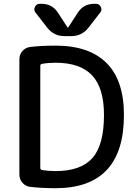

<svg xmlns="http://www.w3.org/2000/svg" viewBox="-20 -980 709 1010"><path d="M192 -634V-96Q192 -88 200 -86Q234 -80 272 -80Q405 -80 466 -148.5Q527 -217 527 -375Q527 -517 464.5 -583.5Q402 -650 272 -650Q234 -650 200 -644Q192 -642 192 -634ZM139 3Q114 0 98 -18.5Q82 -37 82 -62V-668Q82 -693 98 -711.5Q114 -730 139 -733Q199 -740 272 -740Q449 -740 540.5 -648.5Q632 -557 632 -375Q632 10 272 10Q199 10 139 3ZM476 -960H485Q502 -960 510 -944Q518 -928 508 -915L446 -835Q411 -790 355 -790H319Q263 -790 228 -835L166 -915Q156 -928 164 -944Q172 -960 189 -960H198Q255 -960 285 -913L335 -836Q335 -835 337 -835Q339 -835 339 -836L389 -913Q419 -960 476 -960Z"/></svg>

Font: Rounded Mplus 1c Medium
Style: Regular
Weight: 500
Version: Version 1.059.20150529